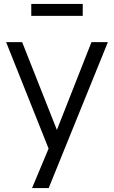

<svg xmlns="http://www.w3.org/2000/svg" viewBox="-20 -750 576 970"><path d="M240 -34 238 32 11 -537H92L278 -67H257L442 -537H525L226 200H142ZM138 -730H398V-670H138Z"/></svg>

Font: Trafiko Sans Variable
Style: Regular
Weight: 400
Designer: Gumpita Rahayu / Trafiko
Foundry: Tokotype / Trafiko
Version: Version 0.001;FEAKit 1.0